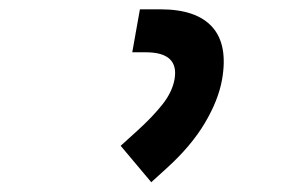

<svg xmlns="http://www.w3.org/2000/svg" viewBox="-20 -713 626 404"><path d="M298.3 -329.6 233.9 -406.2 269 -438Q300.8 -466.8 321.5 -492.9Q342.3 -519 347.2 -545.9Q357.4 -603 286.6 -603H258.3L274.4 -693.4H317.4Q393.6 -693.4 426.8 -656Q460 -618.7 447.3 -545.9Q439.5 -502 410.9 -453.9Q382.3 -405.8 331.1 -359.4Z"/></svg>

Font: Cascadia Code PL
Style: Italic
Weight: 400
Italic angle: -10°
Monospace: yes
Designer: Aaron Bell
Foundry: Saja Typeworks
Version: Version 2404.023